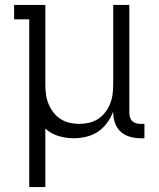

<svg xmlns="http://www.w3.org/2000/svg" viewBox="-20 -550 640 775"><path d="M98 205V-472H37V-530H163V-210Q163 -190 165.5 -170Q168 -150 175.5 -131.5Q183 -113 195 -97Q207 -81 224 -70Q241 -59 260.5 -54.5Q280 -50 300 -50Q320 -50 339.5 -54.5Q359 -59 376 -70Q393 -81 405 -97Q417 -113 424.5 -131.5Q432 -150 434.5 -170Q437 -190 437 -210V-530H502V-95Q502 -86 504.5 -77Q507 -68 513.5 -61.5Q520 -55 529 -52.5Q538 -50 547 -50H563V8H547Q526 8 504.5 2Q483 -4 467.5 -18Q452 -32 444.5 -53Q437 -74 437 -95V-100Q428 -76 412.5 -54.5Q397 -33 375.5 -18.5Q354 -4 328 2Q302 8 277 8Q246 8 216 -1Q186 -10 163 -31V205Z"/></svg>

Font: Iosevka Curly Slab LtEx
Style: Regular
Weight: 300
Width: 7
Monospace: yes
Designer: Belleve Invis
Foundry: Belleve Invis
Version: Version 11.1.0; ttfautohint (v1.8.3)